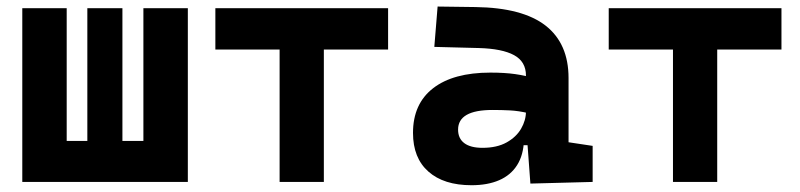

<svg xmlns="http://www.w3.org/2000/svg" viewBox="-20 -542 2384 572"><path d="M407.2 0V-517.6H539.6V0ZM66.9 0V-122.1H521.5V0ZM46.4 0V-517.6H178.7V0ZM240.2 0V-517.6H344.7V0Z M813 0V-517.6H944.8V0ZM621.6 -394.5V-517.6H1136.2V-394.5Z M1560.1 4.9 1548.8 -148.4 1546.9 -215.8V-316.9Q1546.9 -358.4 1511.5 -377.7Q1476.1 -397 1406.2 -398.9L1273.9 -402.3L1283.7 -522.5L1396.5 -521Q1537.1 -519 1605.5 -465.6Q1673.8 -412.1 1673.8 -309.6V-118.2L1745.6 -107.4V0ZM1384.8 9.8Q1302.2 9.8 1256.3 -30.8Q1210.4 -71.3 1210.4 -146Q1210.4 -232.9 1270.5 -279.3Q1330.6 -325.7 1440.9 -325.7Q1483.4 -325.7 1514.4 -321.3Q1545.4 -316.9 1577.1 -307.6L1555.7 -204.6Q1524.4 -211.9 1499.5 -213.1Q1474.6 -214.4 1447.3 -214.4Q1344.7 -214.4 1344.7 -155.8Q1344.7 -129.4 1363.3 -115.5Q1381.8 -101.6 1417.5 -101.6Q1460.4 -101.6 1489.3 -117.7Q1518.1 -133.8 1532.5 -158.7Q1546.9 -183.6 1546.9 -210V-242.2L1565.4 -109.4H1523.9L1541 -125Q1539.6 -80.1 1520.5 -50Q1501.5 -20 1467 -5.1Q1432.6 9.8 1384.8 9.8Z M1984.9 0V-517.6H2116.7V0ZM1793.5 -394.5V-517.6H2308.1V-394.5Z"/></svg>

Font: Cascadia Code
Style: Regular
Weight: 400
Monospace: yes
Designer: Aaron Bell
Foundry: Saja Typeworks
Version: Version 2106.017